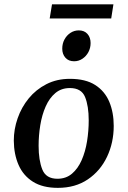

<svg xmlns="http://www.w3.org/2000/svg" viewBox="-20 -863 596 896"><path d="M44.4 -206.5Q44.4 -259.8 62.3 -311Q80.1 -362.3 114 -403.8Q147.9 -445.3 196.5 -470.2Q245.1 -495.1 306.2 -495.1Q379.4 -495.1 424.3 -466.3Q469.2 -437.5 490 -387.9Q510.7 -338.4 510.7 -275.4Q510.7 -197.3 479.5 -131.3Q448.2 -65.4 389.9 -25.9Q331.5 13.7 250 13.7Q179.2 13.7 133.8 -14.9Q88.4 -43.5 66.7 -93.3Q44.9 -143.1 44.4 -206.5ZM248 -28.8Q288.1 -28.8 315.9 -52.5Q343.8 -76.2 361.1 -115.7Q378.4 -155.3 386.2 -203.6Q394 -252 394 -301.3Q394 -368.2 377 -410.2Q359.9 -452.1 306.2 -452.1Q266.1 -452.1 238.3 -428.7Q210.4 -405.3 193.1 -366Q175.8 -326.7 168 -278.8Q160.2 -231 160.2 -182.6Q160.2 -115.2 177.5 -72Q194.8 -28.8 248 -28.8ZM325.7 -577.1Q299.8 -577.1 285.2 -593.8Q270.5 -610.4 270.5 -635.7Q270.5 -659.7 280.8 -678.7Q291 -697.8 308.6 -709.5Q326.2 -721.2 347.7 -721.2Q373.5 -721.2 388.2 -704.6Q402.8 -688 402.8 -662.1Q402.8 -639.2 392.6 -619.9Q382.3 -600.6 364.7 -588.9Q347.2 -577.1 325.7 -577.1ZM211.9 -776.9 222.7 -842.8H509.3L499 -776.9Z"/></svg>

Font: Gelasio Medium
Style: Italic
Weight: 500
Italic angle: -8.5°
Designer: Eben Sorkin
Foundry: Eben Sorkin
Version: Version 1.008